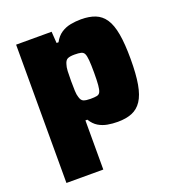

<svg xmlns="http://www.w3.org/2000/svg" viewBox="-131 -622 845 925"><g transform="rotate(-20 292.0 -159.5)"><path d="M52 199V-510H234L238 -451H248Q263 -479 285 -493.5Q307 -508 333.5 -513Q360 -518 387 -518Q429 -518 459.5 -506Q490 -494 509.5 -465Q529 -436 538 -385Q547 -334 547 -257Q547 -179 538 -128Q529 -77 509.5 -47.5Q490 -18 459.5 -5.5Q429 7 386 7Q359 7 334 2.5Q309 -2 288 -14.5Q267 -27 251 -53H241V199ZM300 -142Q321 -142 333 -144.5Q345 -147 350 -158Q355 -169 357 -192Q359 -215 359 -255Q359 -295 357 -318.5Q355 -342 350 -352.5Q345 -363 333 -366Q321 -369 300 -369Q276 -369 264.5 -363.5Q253 -358 248 -340Q243 -326 242 -305.5Q241 -285 241 -255Q241 -224 242 -203.5Q243 -183 247 -172Q252 -152 264.5 -147Q277 -142 300 -142Z"/></g></svg>

Font: Saira Thin ExtraBold
Style: Regular
Weight: 800
Version: Version 1.101